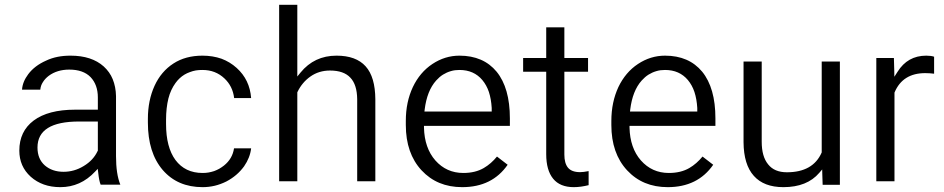

<svg xmlns="http://www.w3.org/2000/svg" viewBox="-20 -770 3934 800"><path d="M481.4 -0.5C469.2 -30.3 463.4 -70.3 463.4 -119.6V-369.6C462.9 -396 458 -419.4 449.7 -439.9C441.4 -460.4 428.7 -478 412.1 -493.2C378.9 -522.9 333 -538.1 273.9 -538.1C254.9 -538.1 237.3 -536.6 220.2 -533.2C203.1 -529.8 186.5 -524.4 171.4 -517.1C140.6 -503.4 115.7 -484.9 97.7 -460.9C82 -439.9 73.2 -418.5 71.8 -396.5H147.9C148.9 -407.7 152.3 -418 158.7 -427.7C164.6 -437.5 172.9 -446.3 183.1 -454.1C206.1 -471.2 234.9 -480 268.6 -480C307.1 -480 336.9 -469.7 357.4 -448.7C377.4 -427.7 387.7 -399.4 387.7 -364.3V-320.8V-313H380.4H292.5C218.3 -313 160.6 -297.9 120.1 -267.6C80.6 -237.8 60.5 -196.3 60.5 -142.6C60.5 -98.6 76.2 -62.5 107.9 -33.7C140.1 -4.9 181.2 9.8 231.4 9.8C287.6 9.8 335.9 -11.7 376.5 -55.2L387.2 -66.4L389.2 -50.8C391.6 -27.8 395 -10.7 399.4 -0.5ZM167 -80.6C146.5 -98.6 136.2 -123.5 136.2 -155.3C136.2 -227.5 193.8 -263.7 309.6 -263.7H380.4H387.7V-255.9V-143.6V-142.1L386.7 -140.6C374.5 -114.7 355.5 -94.2 328.6 -78.1C302.2 -62 274.4 -54.2 244.6 -54.2C213.4 -54.2 187.5 -63 167 -80.6Z M710.9 -103.5C685.1 -138.7 671.9 -188.5 671.9 -253.4V-271.5C671.9 -304.2 675.3 -333.5 681.6 -359.4C688 -384.8 698.2 -406.2 711.4 -424.3C716.8 -431.6 722.2 -438 728.5 -443.8C734.9 -449.7 741.2 -454.6 748.5 -459C755.9 -463.4 763.2 -466.8 771.5 -469.7C779.3 -472.7 787.6 -475.1 796.4 -476.6C805.2 -478 814.5 -478.5 823.7 -478.5C859.9 -478.5 890.1 -466.8 915 -443.4C938 -421.9 951.7 -394.5 955.6 -361.3H1026.4C1022.5 -412.6 1002.4 -454.1 966.3 -486.8C947.3 -503.9 926.3 -516.6 902.8 -525.4C878.9 -533.7 852.5 -538.1 823.7 -538.1C776.9 -538.1 736.3 -527.3 702.6 -505.4C668.5 -483.4 642.1 -452.1 624 -412.6C605.5 -372.1 596.2 -326.2 596.2 -274.9V-259.3C596.2 -175.8 616.7 -109.9 658.2 -61.5C699.2 -14.2 754.4 9.8 824.2 9.8C841.3 9.8 858.4 7.8 875 3.9C891.1 0 907.2 -5.9 922.9 -13.7C953.6 -29.8 978 -50.8 997.1 -77.1C1013.7 -101.1 1023.4 -126 1026.4 -151.9H955.1C950.7 -123 937 -99.1 913.1 -80.1C906.7 -75.2 900.4 -70.8 893.6 -66.9C886.2 -63 879.4 -59.6 872.1 -57.1C864.7 -54.7 856.9 -52.7 849.1 -51.3C840.8 -49.8 832.5 -49.3 824.2 -49.3C775.4 -49.3 737.8 -67.4 710.9 -103.5Z M1218.8 -451.2V-471.7V-750H1143.1V-14.6H1218.8V-383.8V-385.3L1219.7 -387.2C1232.4 -413.6 1250.5 -435.1 1273.4 -451.2C1296.9 -467.8 1324.2 -476.1 1355 -476.1C1393.1 -476.1 1421.4 -466.3 1439.9 -446.3C1458.5 -426.8 1467.8 -397 1468.3 -356.9V-14.6H1543.9V-356.4C1543.5 -418 1530.3 -463.9 1503.4 -493.7C1476.6 -523.4 1436.5 -538.1 1382.3 -538.1C1320.3 -538.1 1270.5 -514.6 1231.9 -467.3Z M2095.2 -83.5 2050.8 -117.7C2034.7 -98.1 2016.6 -82 1995.6 -69.8C1972.2 -56.2 1943.8 -49.3 1910.6 -49.3C1863.3 -49.3 1824.7 -66.9 1793.9 -101.6C1763.7 -136.2 1748 -181.6 1746.6 -237.8V-245.6H1753.9H2104.5V-276.9C2104.5 -361.3 2085.9 -426.3 2049.3 -471.2C2012.7 -515.6 1960.9 -538.1 1894.5 -538.1C1854 -538.1 1816.4 -526.4 1781.7 -503.4C1747.1 -480.5 1719.7 -448.2 1700.2 -407.2C1690.4 -386.2 1683.1 -364.3 1678.2 -340.8C1673.3 -317.4 1670.9 -292.5 1670.9 -266.1V-249C1670.9 -170.4 1692.9 -107.4 1736.3 -60.5C1779.8 -13.7 1835.9 9.8 1905.8 9.8C1989.3 9.8 2052.2 -21.5 2095.2 -83.5ZM1989.7 -436.5C2001.5 -422.4 2010.7 -405.8 2017.1 -386.7C2023.4 -367.2 2027.3 -345.2 2028.8 -320.3V-319.8V-313V-305.2H2021.5H1756.8H1748.5L1749.5 -314C1755.9 -365.2 1771.5 -405.8 1797.4 -434.6C1806.2 -444.3 1815.4 -452.6 1825.7 -459C1835.9 -465.3 1846.7 -470.2 1858.4 -473.6C1869.6 -477.1 1881.8 -478.5 1894.5 -478.5C1934.6 -478.5 1966.3 -464.4 1989.7 -436.5Z M2255.9 -656.2V-535.6V-528.3H2248.5H2159.7V-471.2H2248.5H2255.9V-463.9V-127.4C2255.9 -83 2265.6 -48.8 2284.7 -25.4C2303.7 -2 2332.5 9.8 2370.6 9.8C2390.6 9.8 2411.1 6.8 2432.6 1.5V-57.1C2418 -54.2 2406.2 -52.7 2397 -52.7C2373.5 -52.7 2356.4 -59.1 2346.2 -71.8C2336.4 -84 2331.5 -102.1 2331.5 -126V-463.9V-471.2H2338.9H2430.2V-528.3H2338.9H2331.5V-535.6V-656.2Z M2951.7 -83.5 2907.2 -117.7C2891.1 -98.1 2873 -82 2852.1 -69.8C2828.6 -56.2 2800.3 -49.3 2767.1 -49.3C2719.7 -49.3 2681.2 -66.9 2650.4 -101.6C2620.1 -136.2 2604.5 -181.6 2603 -237.8V-245.6H2610.4H2960.9V-276.9C2960.9 -361.3 2942.4 -426.3 2905.8 -471.2C2869.1 -515.6 2817.4 -538.1 2751 -538.1C2710.4 -538.1 2672.9 -526.4 2638.2 -503.4C2603.5 -480.5 2576.2 -448.2 2556.6 -407.2C2546.9 -386.2 2539.6 -364.3 2534.7 -340.8C2529.8 -317.4 2527.3 -292.5 2527.3 -266.1V-249C2527.3 -170.4 2549.3 -107.4 2592.8 -60.5C2636.2 -13.7 2692.4 9.8 2762.2 9.8C2845.7 9.8 2908.7 -21.5 2951.7 -83.5ZM2846.2 -436.5C2857.9 -422.4 2867.2 -405.8 2873.5 -386.7C2879.9 -367.2 2883.8 -345.2 2885.3 -320.3V-319.8V-313V-305.2H2877.9H2613.3H2605L2606 -314C2612.3 -365.2 2627.9 -405.8 2653.8 -434.6C2662.6 -444.3 2671.9 -452.6 2682.1 -459C2692.4 -465.3 2703.1 -470.2 2714.8 -473.6C2726.1 -477.1 2738.3 -478.5 2751 -478.5C2791 -478.5 2822.8 -464.4 2846.2 -436.5Z M3405.8 -64 3406.2 -45.4 3407.7 0H3479.5V-513.7H3403.8V-136.7V-135.3L3403.3 -133.8C3379.4 -79.6 3331.1 -52.2 3258.8 -52.2C3224.1 -52.2 3198.2 -63 3180.7 -85C3162.6 -106.9 3153.8 -138.2 3153.8 -179.7V-513.7H3078.1V-177.2C3078.6 -115.2 3092.8 -68.4 3121.1 -37.1C3148.9 -5.9 3189.9 9.8 3244.1 9.8C3310.1 9.8 3359.9 -10.3 3393.6 -49.8Z M3872.1 -533.7C3863.8 -536.6 3853 -538.1 3839.4 -538.1C3787.6 -538.1 3747.6 -515.6 3719.7 -470.7L3706.5 -450.2L3706.1 -474.6L3704.6 -528.3H3631.3V-14.6H3707V-382.3V-383.8L3707.5 -385.3C3730 -438.5 3772.5 -465.3 3835 -465.3C3848.1 -465.3 3860.4 -464.4 3872.1 -462.9Z"/></svg>

Font: Shabnam FD Light
Style: Regular
Weight: 300
Foundry: DejaVu fonts team - Redesigned by Saber Rastikerdar - Based on Vazir font
Version: Version 5.00;October 20, 2019;FontCreator 12.0.0.2547 64-bit